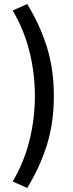

<svg xmlns="http://www.w3.org/2000/svg" viewBox="-20 -754 364 952"><path d="M115 178 43 146Q100 49 126.5 -59Q153 -167 153 -278Q153 -389 126.5 -497Q100 -605 43 -702L115 -734Q178 -631 212.5 -521Q247 -411 247 -278Q247 -145 212.5 -35Q178 75 115 178Z"/></svg>

Font: TT Toshiba Sans Medium
Style: Regular
Weight: 500
Designer: Paul D. Hunt
Foundry: Toshiba Corporation
Version: Version 2.020;PS 2.000;hotconv 1.0.86;makeotf.lib2.5.63406